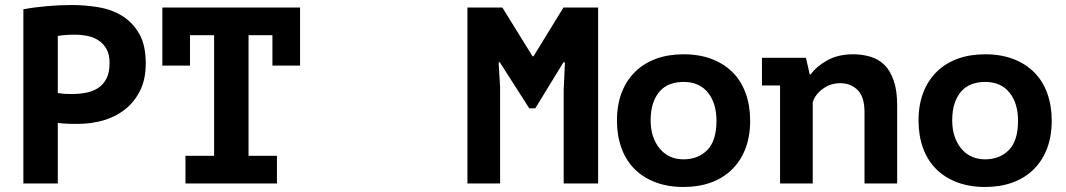

<svg xmlns="http://www.w3.org/2000/svg" viewBox="-20 -730 4240 764"><path d="M73 -693Q115 -701 165.5 -705.5Q216 -710 266 -710Q318 -710 370.5 -701.5Q423 -693 465 -667.5Q507 -642 533.5 -596.5Q560 -551 560 -478Q560 -414 537 -368.5Q514 -323 476 -293.5Q438 -264 389.5 -250.5Q341 -237 289 -237Q284 -237 273 -237Q262 -237 250 -237.5Q238 -238 226.5 -239Q215 -240 210 -241V0H73ZM277 -592Q257 -592 239 -590.5Q221 -589 210 -587V-360Q214 -359 222 -358Q230 -357 239 -356.5Q248 -356 256.5 -356Q265 -356 269 -356Q296 -356 322.5 -361Q349 -366 370 -379.5Q391 -393 403.5 -417Q416 -441 416 -480Q416 -513 404 -534.5Q392 -556 372.5 -569Q353 -582 328 -587Q303 -592 277 -592Z M718 -110H832V-590H736V-469H626V-700H1174V-469H1064V-590H969V-110H1082V0H718Z M2223 -373 2228 -482H2222L2110 -299H2086L1969 -482H1964L1970 -384V0H1840V-700H1979L2099 -506H2103L2222 -700H2360V0H2223Z M2435 -250Q2435 -313 2454 -362Q2473 -411 2508 -445Q2543 -479 2591.5 -496.5Q2640 -514 2700 -514Q2763 -514 2812.5 -495Q2862 -476 2896 -441.5Q2930 -407 2947.5 -358Q2965 -309 2965 -250Q2965 -187 2946 -138Q2927 -89 2892 -55Q2857 -21 2808.5 -3.5Q2760 14 2700 14Q2637 14 2587.5 -5Q2538 -24 2504 -58.5Q2470 -93 2452.5 -142Q2435 -191 2435 -250ZM2569 -250Q2569 -217 2578 -189Q2587 -161 2604 -140Q2621 -119 2645 -107.5Q2669 -96 2700 -96Q2758 -96 2794.5 -133Q2831 -170 2831 -250Q2831 -319 2797 -361.5Q2763 -404 2700 -404Q2672 -404 2648 -395.5Q2624 -387 2606.5 -368Q2589 -349 2579 -320Q2569 -291 2569 -250Z M3012 -500H3187L3202 -434H3206Q3229 -466 3272 -490Q3315 -514 3375 -514Q3412 -514 3444.5 -504Q3477 -494 3500 -471Q3523 -448 3536.5 -408.5Q3550 -369 3550 -311V0H3420V-284Q3420 -345 3392.5 -372Q3365 -399 3323 -399Q3286 -399 3255.5 -377.5Q3225 -356 3214 -324V0H3084V-390H3012Z M3635 -250Q3635 -313 3654 -362Q3673 -411 3708 -445Q3743 -479 3791.5 -496.5Q3840 -514 3900 -514Q3963 -514 4012.5 -495Q4062 -476 4096 -441.5Q4130 -407 4147.5 -358Q4165 -309 4165 -250Q4165 -187 4146 -138Q4127 -89 4092 -55Q4057 -21 4008.5 -3.5Q3960 14 3900 14Q3837 14 3787.5 -5Q3738 -24 3704 -58.5Q3670 -93 3652.5 -142Q3635 -191 3635 -250ZM3769 -250Q3769 -217 3778 -189Q3787 -161 3804 -140Q3821 -119 3845 -107.5Q3869 -96 3900 -96Q3958 -96 3994.5 -133Q4031 -170 4031 -250Q4031 -319 3997 -361.5Q3963 -404 3900 -404Q3872 -404 3848 -395.5Q3824 -387 3806.5 -368Q3789 -349 3779 -320Q3769 -291 3769 -250Z"/></svg>

Font: PT Mono
Style: Bold
Weight: 700
Monospace: yes
Designer: A.Korolkova, I.Chaeva
Foundry: ParaType Ltd
Version: Version 1.000 OFL